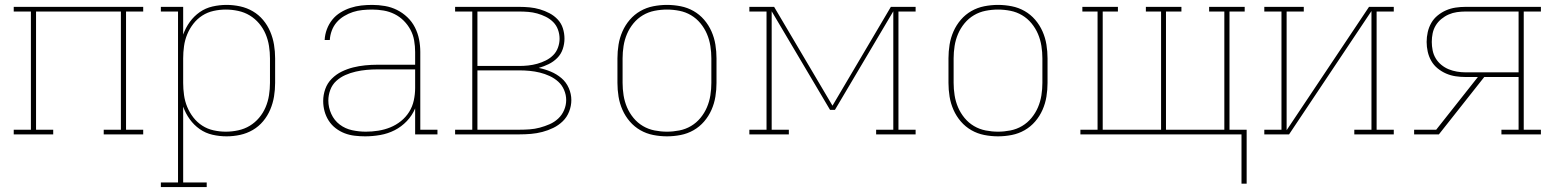

<svg xmlns="http://www.w3.org/2000/svg" viewBox="-20 -548 6340 783"><path d="M36 0V-19H106V-501H36V-520H564V-501H494V-19H564V0H403V-19H473V-501H127V-19H197V0Z M636 215V196H706V-501H636V-520H727V-407Q737 -435 754 -458.5Q771 -482 794.5 -498.5Q818 -515 846.5 -521.5Q875 -528 904 -528Q932 -528 959.5 -522Q987 -516 1011 -502Q1035 -488 1053 -466.5Q1071 -445 1082 -419Q1093 -393 1097.5 -365.5Q1102 -338 1102 -310V-210Q1102 -182 1097.5 -154.5Q1093 -127 1082 -101Q1071 -75 1053 -53.5Q1035 -32 1011 -18Q987 -4 959.5 2Q932 8 904 8Q875 8 846.5 1.5Q818 -5 794.5 -21.5Q771 -38 754 -61.5Q737 -85 727 -113V196H823V215ZM901 -11Q926 -11 951.5 -16.5Q977 -22 998.5 -35Q1020 -48 1036.5 -67.5Q1053 -87 1063 -110.5Q1073 -134 1077 -159.5Q1081 -185 1081 -210V-310Q1081 -335 1077 -360.5Q1073 -386 1063 -409.5Q1053 -433 1036.5 -452.5Q1020 -472 998.5 -485Q977 -498 951.5 -503.5Q926 -509 901 -509Q876 -509 851 -503.5Q826 -498 805 -484.5Q784 -471 768.5 -451Q753 -431 743.5 -408Q734 -385 730.5 -360Q727 -335 727 -310V-210Q727 -185 730.5 -160Q734 -135 743.5 -112Q753 -89 768.5 -69Q784 -49 805 -35.5Q826 -22 851 -16.5Q876 -11 901 -11Z M1469 8Q1448 8 1426.5 5.5Q1405 3 1385.5 -4.5Q1366 -12 1349 -25Q1332 -38 1320.5 -56Q1309 -74 1303.5 -94.5Q1298 -115 1298 -136Q1298 -161 1306.5 -185Q1315 -209 1333 -227Q1351 -245 1373.5 -256Q1396 -267 1420 -273Q1444 -279 1469 -281.5Q1494 -284 1519 -284H1673V-336Q1673 -359 1669 -382.5Q1665 -406 1654 -426.5Q1643 -447 1626.5 -463.5Q1610 -480 1589 -490.5Q1568 -501 1544.5 -505Q1521 -509 1498 -509Q1478 -509 1458 -507Q1438 -505 1419.5 -499Q1401 -493 1383.5 -482.5Q1366 -472 1353 -457Q1340 -442 1333 -423Q1326 -404 1325 -385H1304Q1305 -407 1313 -428.5Q1321 -450 1335 -467.5Q1349 -485 1368.5 -497Q1388 -509 1409.5 -516Q1431 -523 1453 -525.5Q1475 -528 1498 -528Q1524 -528 1550 -523.5Q1576 -519 1599 -507.5Q1622 -496 1641 -478Q1660 -460 1672 -436.5Q1684 -413 1689 -387.5Q1694 -362 1694 -336V-19H1764V0H1673V-106Q1661 -77 1639 -54Q1617 -31 1589.5 -17Q1562 -3 1531 2.5Q1500 8 1469 8ZM1472 -11Q1497 -11 1522.5 -15Q1548 -19 1571.5 -28.5Q1595 -38 1615 -54Q1635 -70 1648.5 -91.5Q1662 -113 1667.5 -138.5Q1673 -164 1673 -189V-265H1519Q1497 -265 1475 -263Q1453 -261 1431 -256Q1409 -251 1388.5 -242Q1368 -233 1351.5 -218Q1335 -203 1327 -181.5Q1319 -160 1319 -138Q1319 -110 1331 -83.5Q1343 -57 1365.5 -40Q1388 -23 1416 -17Q1444 -11 1472 -11Z M1836 0V-19H1906V-501H1836V-520H2098Q2119 -520 2140 -518Q2161 -516 2181.5 -510Q2202 -504 2221 -494Q2240 -484 2254.5 -468.5Q2269 -453 2275.5 -432.5Q2282 -412 2282 -390Q2282 -369 2275 -348Q2268 -327 2252.5 -311.5Q2237 -296 2217.5 -286.5Q2198 -277 2177 -271Q2202 -266 2226 -256Q2250 -246 2269.5 -229.5Q2289 -213 2299.5 -189Q2310 -165 2310 -140Q2310 -116 2301 -93Q2292 -70 2275 -53.5Q2258 -37 2236.5 -26.5Q2215 -16 2192 -10Q2169 -4 2145.5 -2Q2122 0 2098 0ZM1927 -279H2098Q2116 -279 2134.5 -281Q2153 -283 2171 -288Q2189 -293 2206 -301.5Q2223 -310 2236 -323Q2249 -336 2255.5 -354Q2262 -372 2262 -390Q2262 -409 2255.5 -427Q2249 -445 2236 -458Q2223 -471 2206 -479.5Q2189 -488 2171 -493Q2153 -498 2134.5 -499.5Q2116 -501 2098 -501H1927ZM1927 -19H2098Q2119 -19 2140 -20.5Q2161 -22 2181.5 -27.5Q2202 -33 2221.5 -41.5Q2241 -50 2256.5 -64.5Q2272 -79 2280.5 -99Q2289 -119 2289 -140Q2289 -161 2280.5 -181Q2272 -201 2256.5 -215Q2241 -229 2221.5 -238Q2202 -247 2181.5 -252Q2161 -257 2140 -259Q2119 -261 2098 -261H1927Z M2700 8Q2672 8 2644 2.5Q2616 -3 2591.5 -17Q2567 -31 2548.5 -52.5Q2530 -74 2518.5 -100Q2507 -126 2502.5 -154Q2498 -182 2498 -210V-310Q2498 -338 2502.5 -366Q2507 -394 2518.5 -420Q2530 -446 2548.5 -467.5Q2567 -489 2591.5 -503Q2616 -517 2644 -522.5Q2672 -528 2700 -528Q2728 -528 2756 -522.5Q2784 -517 2808.5 -503Q2833 -489 2851.5 -467.5Q2870 -446 2881.5 -420Q2893 -394 2897.5 -366Q2902 -338 2902 -310V-210Q2902 -182 2897.5 -154Q2893 -126 2881.5 -100Q2870 -74 2851.5 -52.5Q2833 -31 2808.5 -17Q2784 -3 2756 2.5Q2728 8 2700 8ZM2700 -11Q2725 -11 2750.5 -16Q2776 -21 2798 -34Q2820 -47 2836.5 -67Q2853 -87 2863 -110.5Q2873 -134 2877 -159.5Q2881 -185 2881 -210V-310Q2881 -335 2877 -360.5Q2873 -386 2863 -409.5Q2853 -433 2836.5 -453Q2820 -473 2798 -486Q2776 -499 2750.5 -504Q2725 -509 2700 -509Q2675 -509 2649.5 -504Q2624 -499 2602 -486Q2580 -473 2563.5 -453Q2547 -433 2537 -409.5Q2527 -386 2523 -360.5Q2519 -335 2519 -310V-210Q2519 -185 2523 -159.5Q2527 -134 2537 -110.5Q2547 -87 2563.5 -67Q2580 -47 2602 -34Q2624 -21 2649.5 -16Q2675 -11 2700 -11Z M3036 0V-19H3106V-501H3036V-520H3137L3375 -117L3613 -520H3714V-501H3644V-19H3714V0H3553V-19H3623V-502L3385 -100H3365L3127 -502V-19H3197V0Z M4050 8Q4022 8 3994 2.5Q3966 -3 3941.5 -17Q3917 -31 3898.5 -52.5Q3880 -74 3868.5 -100Q3857 -126 3852.5 -154Q3848 -182 3848 -210V-310Q3848 -338 3852.5 -366Q3857 -394 3868.5 -420Q3880 -446 3898.5 -467.5Q3917 -489 3941.5 -503Q3966 -517 3994 -522.5Q4022 -528 4050 -528Q4078 -528 4106 -522.5Q4134 -517 4158.5 -503Q4183 -489 4201.5 -467.5Q4220 -446 4231.5 -420Q4243 -394 4247.5 -366Q4252 -338 4252 -310V-210Q4252 -182 4247.5 -154Q4243 -126 4231.5 -100Q4220 -74 4201.5 -52.5Q4183 -31 4158.5 -17Q4134 -3 4106 2.5Q4078 8 4050 8ZM4050 -11Q4075 -11 4100.5 -16Q4126 -21 4148 -34Q4170 -47 4186.5 -67Q4203 -87 4213 -110.5Q4223 -134 4227 -159.5Q4231 -185 4231 -210V-310Q4231 -335 4227 -360.5Q4223 -386 4213 -409.5Q4203 -433 4186.5 -453Q4170 -473 4148 -486Q4126 -499 4100.5 -504Q4075 -509 4050 -509Q4025 -509 3999.5 -504Q3974 -499 3952 -486Q3930 -473 3913.5 -453Q3897 -433 3887 -409.5Q3877 -386 3873 -360.5Q3869 -335 3869 -310V-210Q3869 -185 3873 -159.5Q3877 -134 3887 -110.5Q3897 -87 3913.5 -67Q3930 -47 3952 -34Q3974 -21 3999.5 -16Q4025 -11 4050 -11Z M5043 201V0H4386V-19H4456V-501H4394V-520H4539V-501H4477V-19H4715V-501H4653V-520H4798V-501H4735V-19H4973V-501H4911V-520H5056V-501H4994V-19H5064V201Z M5136 0V-19H5206V-501H5136V-520H5297V-501H5227V-17L5563 -520H5664V-501H5594V-19H5664V0H5503V-19H5573V-503L5237 0Z M5747 0V-19H5837L6007 -234H5956Q5936 -234 5916 -237Q5896 -240 5877.5 -248Q5859 -256 5843 -269Q5827 -282 5817 -299.5Q5807 -317 5802.5 -337Q5798 -357 5798 -377Q5798 -397 5802.5 -417Q5807 -437 5817 -454.5Q5827 -472 5843 -485Q5859 -498 5877.5 -506Q5896 -514 5916 -517Q5936 -520 5956 -520H6264V-501H6194V-19H6264V0H6103V-19H6173V-234H6033L5848 0ZM5956 -253H6173V-501H5956Q5939 -501 5921.5 -498.5Q5904 -496 5888 -489Q5872 -482 5858 -470.5Q5844 -459 5835 -444Q5826 -429 5822.5 -412Q5819 -395 5819 -377Q5819 -360 5822.5 -342.5Q5826 -325 5835 -310Q5844 -295 5858 -283.5Q5872 -272 5888 -265.5Q5904 -259 5921.5 -256Q5939 -253 5956 -253Z"/></svg>

Font: Iosevka Etoile Thin
Style: Regular
Weight: 100
Designer: Belleve Invis
Foundry: Belleve Invis
Version: Version 22.1.2; ttfautohint (v1.8.4)